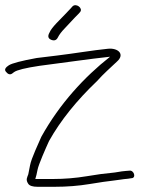

<svg xmlns="http://www.w3.org/2000/svg" viewBox="-37 -724 618 738"><path d="M153.4 -599C145.6 -585.5 147.6 -576.2 159.4 -571.2C171.3 -566.2 180 -569.1 185.4 -580.1C190.9 -591 199.6 -602.5 211.5 -614.7C230.2 -633.9 247.5 -654 264 -670L271.1 -678C283.1 -692.4 255 -713.9 241.2 -699L234.1 -691C228.6 -685.7 221.5 -678.2 212.7 -668.5C198.5 -652.9 160.7 -618.7 153.4 -599ZM-11.1 -467C-17.9 -460.7 -19.3 -454.7 -15 -449.2C-6.8 -438.5 1.3 -435.7 9.3 -441L17.3 -447C28.6 -454.9 60.3 -462.9 114.8 -471C236.3 -486.7 297.3 -496.2 386.1 -506C287.3 -428.2 192.4 -325.5 121.7 -198C112 -174.4 83.5 -116.3 78.4 -88.1C75.5 -72 73.3 -60.7 71.7 -54C67.6 -41.6 60.7 -33.8 71.6 -17.5C76.7 -9.8 88.7 -6 107.7 -6H172.7C219.6 -6 264.6 -9.5 306.7 -16.5C348.8 -23.5 379.2 -27.8 395.9 -29.5C423 -32.4 431.7 -35.2 455.2 -37L467.8 -39C487.8 -39 478.4 -71.2 460 -68L447.2 -67C422.8 -65.2 414.9 -61.4 386.5 -59C368.4 -57.7 337.8 -53.5 295.5 -46.5C253.2 -39.5 210.3 -36 167.7 -36H98.7C101.7 -45 104.6 -57 107.4 -71.9C111.1 -91.3 137.5 -151.4 151.5 -182C196.1 -261.7 258.5 -338.6 336.1 -412.5C359.6 -439.3 388.5 -464.4 412.2 -487C444.6 -515.1 417.2 -540.6 378 -536.6C319.8 -530.8 248.1 -518.5 182 -510.5L103.8 -501C44.1 -490.1 8.9 -480.7 -3.1 -473Z"/></svg>

Font: MewTooHand
Style: WideLta
Weight: 400
Designer: Mew Too, Robert Jablonski
Version: Version 0.77